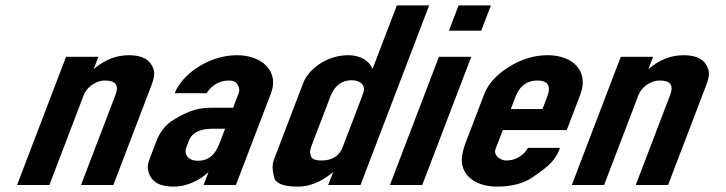

<svg xmlns="http://www.w3.org/2000/svg" viewBox="-20 -687 2696 713"><path d="M548.9 -433C537.2 -465.7 507.2 -482 458.9 -482C411.4 -482 367.7 -464.7 327.7 -430L345.3 -476H225.3L43.4 0H163.4L291.4 -335C300.8 -359.5 332.2 -388 370.4 -388C409.6 -388 422.4 -370.3 408.9 -335L280.9 0H400.9L542.3 -370C549.1 -387.8 557.6 -413.8 548.9 -433Z M754.4 -48 736.1 0H856.1L986.4 -341C1017.4 -422.2 952.7 -482 860.3 -482C752.9 -482 655.1 -409.5 628.9 -341H747.6C760.7 -364.3 790.5 -388 829.3 -388C845.2 -388 855.9 -383.3 861.5 -374C872.9 -355 868.9 -347.5 861.4 -328L845.7 -287H765.7C740.7 -287 718.1 -283.8 697.7 -277.5C677.4 -271.2 652.9 -259.3 624.2 -242C595.5 -224.7 574.4 -198.3 560.9 -163L540.2 -109C533.1 -90.3 524.2 -70.7 531.4 -50C540.5 -12.7 571.3 6 623.8 6C680.5 6 724 -21.2 754.4 -48ZM770.9 -209H815.9L798.4 -163C785.5 -129.4 768.4 -90 714.2 -90C681 -90 661.3 -111.9 672.1 -140L681.2 -164C693 -194.9 723.3 -209 770.9 -209Z M1273 -482C1193.1 -482 1125.6 -430 1106.1 -379L1007.9 -122C993.3 -83.8 987.1 -77.8 997.5 -29.5C1002.7 -5.8 1032.3 6 1086.5 6C1141.8 6 1188.7 -23.1 1217.5 -49L1198.8 0H1318.8L1573.7 -667H1453.7L1363.5 -431C1352.4 -460.2 1319.6 -482 1273 -482ZM1329.8 -344.5C1327.5 -337.5 1325.1 -330.7 1322.6 -324L1251.9 -139C1242.3 -113.9 1219 -91 1174.8 -91C1151.5 -91 1138.1 -96.3 1134.7 -107C1128.1 -127.4 1133.9 -137.6 1139.7 -153L1205.1 -324C1216.8 -354.7 1236.7 -389 1287.4 -389C1315.7 -389 1338.6 -371.8 1329.8 -344.5Z M1428 0H1548L1730 -476H1610ZM1647 -573H1767L1803 -667H1683Z M1860.2 -91C1835.8 -91 1811.9 -111.7 1820 -133L1847.2 -204H2084.7L2135.1 -336C2167.4 -420.6 2110.4 -482 2013.4 -482C1964.2 -482 1916.4 -467.5 1869.9 -438.5C1823.4 -409.5 1792.6 -375.3 1777.6 -336L1708.4 -155C1703.1 -141 1699.1 -126.8 1696.6 -112.5C1683.8 -41 1741.2 6 1825.7 6C1879 6 1922.4 -5.2 1956 -27.5C1989.5 -49.8 2013 -68.3 2026.6 -83C2040.1 -97.7 2049.6 -112.3 2055.2 -127L2059.4 -138H1940.7C1927.4 -114.3 1900.1 -91 1860.2 -91ZM1976.2 -388C2018.8 -388 2025.4 -362.8 2012.4 -329L1994.5 -282H1877L1894.9 -329C1907.6 -362.2 1931.7 -388 1976.2 -388Z M2608.9 -433C2597.2 -465.7 2567.2 -482 2518.9 -482C2471.4 -482 2427.7 -464.7 2387.7 -430L2405.3 -476H2285.3L2103.4 0H2223.4L2351.4 -335C2360.8 -359.5 2392.2 -388 2430.4 -388C2469.6 -388 2482.4 -370.3 2468.9 -335L2340.9 0H2460.9L2602.3 -370C2609.1 -387.8 2617.6 -413.8 2608.9 -433Z"/></svg>

Font: Din Kursivschrift
Style: Breit
Weight: 400
Version: Version 1.089